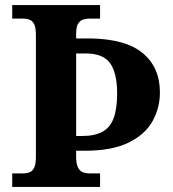

<svg xmlns="http://www.w3.org/2000/svg" viewBox="-20 -734 678 754"><path d="M28 0V-53H70Q85 -53 96.5 -57.5Q108 -62 114.5 -76Q121 -90 121 -118V-596Q121 -625 114.5 -638.5Q108 -652 96.5 -656.5Q85 -661 70 -661H28V-714H373V-661H332Q318 -661 306 -657Q294 -653 286.5 -640.5Q279 -628 279 -601V-583H335Q474 -581 541 -525Q608 -469 608 -371Q608 -311 579.5 -259Q551 -207 486 -174.5Q421 -142 313 -142H279V-113Q280 -87 287.5 -74Q295 -61 306.5 -57Q318 -53 332 -53H373V0ZM303 -200Q353 -200 383 -217Q413 -234 426.5 -270.5Q440 -307 440 -367Q440 -447 412.5 -485.5Q385 -524 318 -524H279V-200Z"/></svg>

Font: Noto Serif Kannada
Style: Bold
Weight: 700
Version: Version 2.003